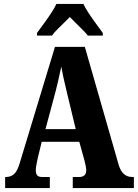

<svg xmlns="http://www.w3.org/2000/svg" viewBox="-20 -951 697 971"><path d="M6 -56H11Q35 -56 51.5 -71Q68 -86 80 -127L258 -714H409L580 -118Q598 -56 648 -56H657V0H348V-56H382Q397 -56 406.5 -64Q416 -72 416 -89Q416 -107 407 -140L381 -234H191L172 -156Q171 -149 166 -127Q161 -105 161 -91Q161 -73 168 -64.5Q175 -56 192 -56H232V0H6ZM363 -298 317 -489Q297 -571 290 -614Q272 -530 262 -492L210 -298ZM167 -784Q174 -794 181 -803.5Q188 -813 194 -821Q251 -898 265 -931H402Q416 -898 473 -821Q479 -813 486 -803.5Q493 -794 500 -784V-771H424Q413 -787 368 -830Q333 -865 333 -865Q319 -850 299 -831Q294 -826 273 -805.5Q252 -785 243 -771H167Z"/></svg>

Font: Noto Serif CondBlack
Style: Regular
Weight: 900
Width: 3
Designer: Monotype Design Team
Foundry: Monotype Imaging Inc.
Version: Version 1.001